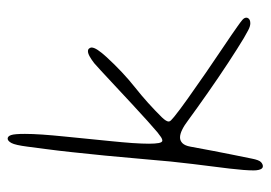

<svg xmlns="http://www.w3.org/2000/svg" viewBox="-120 -554 690 489"><g transform="rotate(-90 224.5 -309.0)"><path d="M46 16Q42.5 16 40.2 13.2Q38 10.5 36.8 5.2Q35.5 0 35.5 -7.5Q35.5 -29.5 40.2 -69.2Q45 -109 51.8 -162.5Q58.5 -216 63.5 -279Q68.5 -338 73.2 -385.5Q78 -433 82 -470.5Q86 -508 89.8 -536Q93.5 -564 96 -583.5Q100 -614.5 105.2 -624.2Q110.5 -634 116.5 -634Q122.5 -634 125.5 -625.2Q128.5 -616.5 128.5 -590Q128.5 -571.5 126.8 -546Q125 -520.5 122 -491Q119 -461.5 116 -430.8Q113 -400 110 -370.8Q107 -341.5 105.2 -316.5Q103.5 -291.5 103.5 -274Q103.5 -258.5 105.2 -249.2Q107 -240 111.5 -240Q115 -240 120 -243.2Q125 -246.5 132.5 -252.5Q142 -260.5 161.8 -278.2Q181.5 -296 205.5 -318.2Q229.5 -340.5 252 -361.5Q274.5 -382.5 290.2 -397Q306 -411.5 308.5 -413.5Q317.5 -420.5 325.5 -425Q333.5 -429.5 339 -429.5Q344 -429.5 346.2 -426.2Q348.5 -423 348.5 -420.5Q348.5 -414 342 -404.2Q335.5 -394.5 324.5 -382.5Q286.5 -341 246.8 -309.5Q207 -278 170.5 -241Q160 -230 160 -224Q160 -221 162.8 -218.2Q165.5 -215.5 172 -210Q188.5 -196.5 218.8 -175Q249 -153.5 284.2 -129.2Q319.5 -105 351.5 -83.5Q383.5 -62 402.5 -48.5Q412.5 -41.5 418.5 -36.5Q424.5 -31.5 424.5 -26Q424.5 -23.5 422.8 -21Q421 -18.5 417.8 -17.2Q414.5 -16 410 -16Q402.5 -16 392.2 -21.5Q382 -27 372.5 -32.5Q347.5 -47.5 309.8 -72.2Q272 -97 232.8 -124.5Q193.5 -152 163.5 -174Q150.5 -184 139.2 -189.5Q128 -195 119.5 -195Q111 -195 104.8 -188.8Q98.5 -182.5 96 -168.5Q84.5 -106 77 -68.8Q69.5 -31.5 65.5 -12Q62 6 56.8 11Q51.5 16 46 16Z"/></g></svg>

Font: Gluten Thin
Style: Regular
Weight: 100
Designer: Tyler Finck
Foundry: Etcetera Type Company
Version: Version 1.300